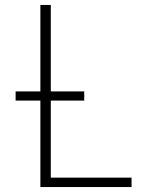

<svg xmlns="http://www.w3.org/2000/svg" viewBox="-20 -755 640 775"><path d="M143 0V-735H185V-38H511V0ZM43 -349V-386H320V-349Z"/></svg>

Font: Iosevka Extralight Extended
Style: Regular
Weight: 200
Width: 7
Monospace: yes
Designer: Belleve Invis
Foundry: Belleve Invis
Version: Version 32.5.0; ttfautohint (v1.8.4)